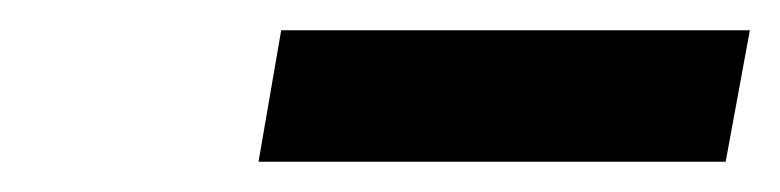

<svg xmlns="http://www.w3.org/2000/svg" viewBox="-20 -704 516 127"><path d="M166 -684H476L460 -597H151Z"/></svg>

Font: LT Museum
Style: Bold Italic
Weight: 700
Designer: Daniel Lyons
Foundry: LyonsType
Version: Version 1.011